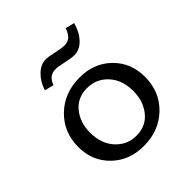

<svg xmlns="http://www.w3.org/2000/svg" viewBox="-174 -746 872 872"><g transform="rotate(-45 261.5 -310.0)"><path d="M160 -481 116 -492Q129 -534 157.5 -561.5Q186 -589 218 -589Q234 -589 270 -581Q306 -573 324 -573Q366 -573 382 -625L426 -614Q413 -567 385.5 -538.5Q358 -510 324 -510Q304 -510 269 -518Q234 -526 218 -526Q176 -526 160 -481ZM255 5Q162 5 101.5 -54Q41 -113 41 -202Q41 -297 105.5 -359.5Q170 -422 269 -422Q361 -422 421 -363Q481 -304 481 -214Q481 -119 417 -57Q353 5 255 5ZM265 -52Q326 -52 362 -96.5Q398 -141 398 -206Q398 -277 358 -320.5Q318 -364 258 -364Q197 -364 161 -320Q125 -276 125 -211Q125 -140 165 -96Q205 -52 265 -52Z"/></g></svg>

Font: EauTestText Medium
Style: Regular
Weight: 500
Designer: Christian Thalmann (Catharsis Fonts)
Version: Version 0.001;PS 000.001;hotconv 1.0.88;makeotf.lib2.5.64775